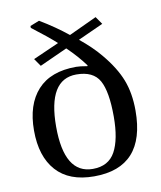

<svg xmlns="http://www.w3.org/2000/svg" viewBox="-84 -810 746 889"><g transform="rotate(-10 288.5 -365.0)"><path d="M292 -502Q310 -502 344 -496L346 -499Q312 -546 262 -594L132 -535L107 -571L229 -625Q187 -663 117 -716V-725L160 -742Q232 -699 290 -652L421 -713L446 -677L327 -623Q385 -576 422 -531Q479 -463 503.5 -400Q528 -337 528 -255Q528 12 287 12Q170 12 109.5 -55.5Q49 -123 49 -245Q49 -367 110.5 -434.5Q172 -502 292 -502ZM287 -23Q361 -23 392.5 -80.5Q424 -138 424 -245Q424 -363 395 -415Q366 -467 287 -467Q153 -467 153 -245Q153 -23 287 -23Z"/></g></svg>

Font: Linguistics Pro
Style: Regular
Weight: 400
Designer: Stefan Peev, Context Ltd
Foundry: Stefan Peev, Context Ltd
Version: Version 001.000